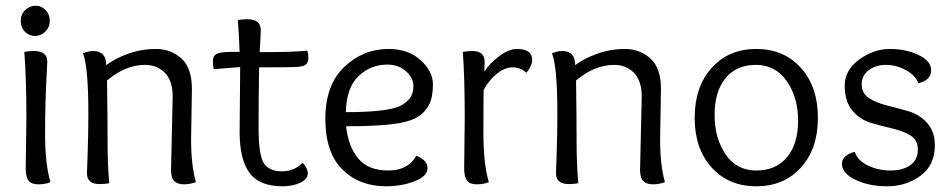

<svg xmlns="http://www.w3.org/2000/svg" viewBox="-20 -648 3362 678"><path d="M70.8 -54.2 73.2 -231Q73.2 -374 65.9 -464.8Q82 -467.8 100.1 -467.8Q147 -467.8 147 -430.2Q147 -424.8 145 -390.1Q139.2 -283.2 139.2 -175.8Q139.2 -67.9 158.2 -4.9Q140.1 2.9 115.7 2.9Q90.8 2.9 80.8 -10Q70.8 -22.9 70.8 -54.2ZM155.8 -574.7Q155.8 -551.8 139.9 -536.4Q124 -521 103.5 -521Q83 -521 68.1 -535.9Q53.2 -550.8 53.2 -574.2Q53.2 -597.2 69.1 -612.5Q85 -627.9 105.5 -627.9Q126 -627.9 140.9 -612.5Q155.8 -597.2 155.8 -574.7Z M584 -47.9 589.8 -307.1Q589.8 -362.8 562.3 -390.9Q534.7 -418.9 491.7 -418.9Q423.8 -418.9 357.9 -363.8Q359.9 -228 359.9 -148.4Q359.9 -68.8 365.7 -1Q350.1 2 332 2Q287.1 2 287.1 -36.1Q287.1 -40 289.6 -109.6Q292 -179.2 292 -248Q292 -412.1 272.9 -460Q293 -467.8 309.1 -467.8Q355 -467.8 355 -418Q384.8 -440.9 431.9 -458Q479 -475.1 531.2 -475.1Q583 -475.1 620.4 -441.7Q657.7 -408.2 657.7 -334L654.8 -155.8Q654.8 -64 671.9 -4.9Q651.9 2.9 629.4 2.9Q606.9 2.9 595.5 -8.5Q584 -20 584 -47.9Z M828.1 -411.1Q824.7 -411.1 734.9 -403.8Q731.9 -413.1 731.9 -432.6Q731.9 -452.1 746.8 -458.5Q761.7 -464.8 797.9 -464.8H826.2Q823.7 -532.2 819.8 -577.1Q835 -580.1 853 -580.1Q900.9 -580.1 900.9 -542Q900.9 -527.8 897 -463.9Q1023.9 -463.9 1064.9 -469.2Q1068.8 -460.9 1068.8 -443.4Q1068.8 -425.8 1058.3 -418.9Q1047.9 -412.1 1019.3 -411.1Q990.7 -410.2 895 -410.2Q893.1 -301.8 893.1 -199.7Q893.1 -97.2 912.6 -70.1Q932.1 -43 975.6 -43Q1019 -43 1048.8 -73.2Q1066.9 -54.2 1066.9 -35.2Q1066.9 -16.1 1041 -3.2Q1015.1 9.8 978 9.8Q895 9.8 860.6 -38.1Q826.2 -85.9 826.2 -181.2Q828.1 -361.8 828.1 -411.1Z M1352.1 -475.1Q1421.9 -475.1 1465.3 -435.5Q1508.8 -396 1508.8 -350.1Q1508.8 -304.2 1494.9 -278.1Q1481 -252 1458.5 -237.1Q1436 -222.2 1394 -213.9Q1330.1 -202.1 1202.1 -202.1Q1210 -129.9 1245.4 -87.9Q1280.8 -45.9 1351.1 -45.9Q1420.9 -45.9 1450.2 -98.1Q1489.7 -82 1489.7 -54.2Q1489.7 -25.9 1444.3 -8.1Q1398.9 9.8 1342.8 9.8Q1249 9.8 1189 -49.6Q1128.9 -108.9 1128.9 -228.5Q1128.9 -348.1 1195.6 -411.6Q1262.2 -475.1 1352.1 -475.1ZM1348.1 -419.9Q1288.1 -419.9 1245.6 -378.9Q1203.1 -337.9 1201.2 -252Q1343.8 -252 1391.1 -272.9Q1411.1 -282.2 1425.5 -299.1Q1439.9 -315.9 1439.9 -344.7Q1439.9 -373 1413.6 -396.5Q1387.2 -419.9 1348.1 -419.9Z M1619.1 -54.2 1621.1 -231Q1621.1 -374 1614.3 -464.8Q1630.4 -467.8 1648.4 -467.8Q1691.4 -467.8 1691.4 -430.2Q1691.4 -428.2 1690.9 -416.5Q1690.4 -404.8 1690.4 -395Q1710 -425.8 1743.7 -450.4Q1777.3 -475.1 1805.2 -475.1Q1859.4 -475.1 1859.4 -436Q1859.4 -417 1839.4 -391.1Q1817.4 -410.2 1790.5 -410.2Q1763.2 -410.2 1735.1 -388.2Q1707 -366.2 1688 -330.1Q1687 -295.9 1687 -182.1Q1687 -67.9 1706.1 -4.9Q1688 2.9 1663.6 2.9Q1639.2 2.9 1629.2 -10Q1619.1 -22.9 1619.1 -54.2Z M2240.2 -47.9 2246.1 -307.1Q2246.1 -362.8 2218.5 -390.9Q2190.9 -418.9 2147.9 -418.9Q2080.1 -418.9 2014.2 -363.8Q2016.1 -228 2016.1 -148.4Q2016.1 -68.8 2022 -1Q2006.3 2 1988.3 2Q1943.4 2 1943.4 -36.1Q1943.4 -40 1945.8 -109.6Q1948.2 -179.2 1948.2 -248Q1948.2 -412.1 1929.2 -460Q1949.2 -467.8 1965.3 -467.8Q2011.2 -467.8 2011.2 -418Q2041 -440.9 2088.1 -458Q2135.3 -475.1 2187.5 -475.1Q2239.3 -475.1 2276.6 -441.7Q2314 -408.2 2314 -334L2311 -155.8Q2311 -64 2328.1 -4.9Q2308.1 2.9 2285.6 2.9Q2263.2 2.9 2251.7 -8.5Q2240.2 -20 2240.2 -47.9Z M2868.2 -231.9Q2868.2 -122.1 2808.1 -56.2Q2748 9.8 2650.9 9.8Q2553.2 9.8 2493.2 -56.2Q2433.1 -122.1 2433.1 -231.9Q2433.1 -341.8 2493.2 -408.4Q2553.2 -475.1 2650.9 -475.1Q2748 -475.1 2808.1 -408.4Q2868.2 -341.8 2868.2 -231.9ZM2650.9 -45.9Q2720.2 -45.9 2759.3 -93Q2798.3 -140.1 2798.3 -222.2Q2798.3 -304.2 2758.3 -361.6Q2718.3 -418.9 2649.4 -418.9Q2580.1 -418.9 2541.7 -371.6Q2503.4 -324.2 2503.4 -242.2Q2503.4 -160.2 2542.2 -103Q2581.1 -45.9 2650.9 -45.9Z M3223.1 -354Q3211.9 -382.8 3178 -400.9Q3144 -418.9 3108.9 -418.9Q3073.2 -418.9 3048.1 -400.4Q3022.9 -381.8 3022.9 -350.1Q3022.9 -317.9 3049.6 -301Q3076.2 -284.2 3114 -275.1Q3151.9 -266.1 3189.9 -254.6Q3228 -243.2 3254.6 -213.1Q3281.2 -183.1 3281.2 -134.8Q3281.2 -64 3230.2 -27.1Q3179.2 9.8 3113.8 9.8Q3047.9 9.8 3000.5 -13.2Q2953.1 -36.1 2953.1 -69.8Q2953.1 -99.1 2998 -111.8Q3009.3 -80.1 3045.7 -63Q3082 -45.9 3125 -45.9Q3168 -45.9 3194.6 -64.9Q3221.2 -84 3221.2 -119.1Q3221.2 -153.8 3194.6 -169.9Q3168 -186 3130.1 -194.6Q3092.3 -203.1 3054.2 -214.6Q3016.1 -226.1 2989.5 -258.1Q2962.9 -290 2962.9 -345.7Q2962.9 -400.9 3014.4 -438Q3065.9 -475.1 3122.1 -475.1Q3178.2 -475.1 3223.1 -454.1Q3268.1 -433.1 3268.1 -399.4Q3268.1 -365.2 3223.1 -354Z"/></svg>

Font: Sukar
Style: Regular
Weight: 400
Designer: Dario Muhafara - Ghiath Alsory
Foundry: Dario Muhafara - Ghiath Alsory
Version: Version 1.00 March 17, 2016, initial release